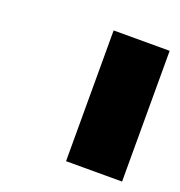

<svg xmlns="http://www.w3.org/2000/svg" viewBox="-76 -766 453 483"><g transform="rotate(20 150.0 -525.0)"><path d="M150 -700V-350H300V-700Z"/></g></svg>

Font: LS-VG5000 Bold Shifted
Style: Regular
Weight: 400
Designer: Justin Bihan, 2021
Foundry: Justin Bihan, 2021
Version: Version 1.000;Glyphs 3.1.2 (3151)